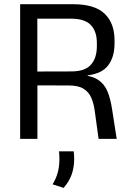

<svg xmlns="http://www.w3.org/2000/svg" viewBox="-20 -659 615 911"><path d="M447.8 0 429.8 -131.1Q424.9 -168.1 413 -195.4Q401.2 -222.6 376.2 -238Q351.3 -253.5 306.2 -253.5L132.4 -253.9V-319.6L318.2 -320.1Q383.7 -320.1 411.6 -352.2Q439.6 -384.3 439.6 -439.8V-455Q439.6 -509.9 411 -540.2Q382.3 -570.5 315.9 -570.5H130.2V-639H327.1Q429.8 -639 476.6 -593.8Q523.4 -548.5 523.4 -468.9V-451.9Q523.4 -389.7 494 -349.8Q464.6 -309.9 396.1 -301.5L395.8 -291.5L360.6 -304Q415.9 -300.1 446.1 -279.8Q476.3 -259.5 490.3 -224.5Q504.4 -189.4 511.9 -140.3L533.7 0ZM75.6 0V-639H157.1V-297.3L157.5 -266.1V0ZM329.7 59Q330.6 65.6 331.3 74.8Q332 83.9 332 94.3Q332 134.1 320.6 167.4Q309.3 200.7 281.9 232.5L229.5 215.6Q245.9 189 253.9 159.9Q261.9 130.9 261.9 95.2Q261.9 85.5 261.4 76.8Q260.9 68.1 259.9 59Z"/></svg>

Font: Anek Latin Medium
Style: Regular
Weight: 500
Designer: Yesha Goshar
Foundry: Ek Type
Version: Version 1.003